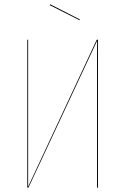

<svg xmlns="http://www.w3.org/2000/svg" viewBox="-20 -863 576 883"><path d="M210.9 -843.3 347.7 -773.4 345.7 -770 208.5 -839.4ZM430.7 -680.2V0H426.3V-607.9Q426.3 -619.6 426.5 -642.6Q426.8 -665.5 426.8 -675.8L110.8 0H105.5V-680.2H109.4V-54.2V-4.4L424.8 -680.2Z"/></svg>

Font: Fira Sans Compressed Four
Style: Regular
Weight: 100
Width: 1
Designer: Carrois Corporate & Edenspiekermann AG
Foundry: Carrois Corporate GbR & Edenspiekermann AG
Version: Version 4.203;PS 004.203;hotconv 1.0.88;makeotf.lib2.5.64775